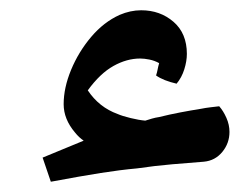

<svg xmlns="http://www.w3.org/2000/svg" viewBox="-20 -455 487 374"><path d="M79 -101 63 -148Q78 -154 103 -164.5Q128 -175 143 -181Q134 -187 126 -197Q104 -223 104 -252Q104 -284 118.5 -319Q133 -354 157.5 -383Q182 -412 213 -426Q234 -435 255 -435Q292 -435 318 -412.5Q344 -390 344 -350Q344 -336 339 -320Q334 -304 324 -292Q311 -295 301 -299Q291 -303 284 -308Q286 -314 287 -319.5Q288 -325 290 -332Q281 -337 271 -339Q261 -341 253 -341Q227 -341 201 -326.5Q175 -312 151 -279Q173 -246 209 -233Q218 -229 234.5 -225Q251 -221 263 -220Q269 -222 276 -224Q283 -226 290 -227Q310 -232 331 -236Q352 -240 371 -243Q381 -245 390 -246Q399 -247 407 -248Q415 -239 421 -225.5Q427 -212 427 -198Q427 -176 413 -159Q399 -142 377 -140Q350 -138 315.5 -135Q281 -132 247 -127Q214 -124 176 -118Q138 -112 79 -101Z"/></svg>

Font: Noto Naskh Arabic UI Semi
Style: Bold
Weight: 700
Designer: Monotype Design Team, David Williams, Mohamad Dakak and Nizar Qandah
Foundry: Monotype Imaging Inc.
Version: Version 2.014; ttfautohint (v1.8.4.7-5d5b)